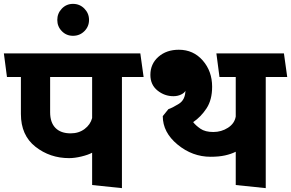

<svg xmlns="http://www.w3.org/2000/svg" viewBox="-31 -956 1504 992"><path d="M445 0V-167Q425 -156 390 -147.5Q355 -139 326 -139Q227 -139 152 -198Q77 -257 77 -367V-558H5Q1 -589 -3 -619Q-7 -649 -11 -680H694L711 -558H599V16ZM334 -267Q376 -267 406 -289.5Q436 -312 445 -346V-558H228V-376Q228 -323 255.5 -295Q283 -267 334 -267Z M265 -853Q265 -887 288.5 -911.5Q312 -936 346 -936Q381 -936 405 -911.5Q429 -887 429 -853Q429 -819 405 -795Q381 -771 346 -771Q312 -771 288.5 -795Q265 -819 265 -853Z M1187 0V-172Q1163 -160 1131.5 -153Q1100 -146 1057 -146Q963 -146 886.5 -209Q810 -272 810 -356L839 -392Q860 -399 893 -419.5Q926 -440 927 -487Q922 -476 904.5 -467.5Q887 -459 865 -459Q819 -459 782.5 -488.5Q746 -518 746 -569Q746 -626 787.5 -662.5Q829 -699 893 -699Q968 -699 1016.5 -643.5Q1065 -588 1065 -508Q1065 -440 1036 -396Q1007 -352 967 -325Q980 -308 1004.5 -291Q1029 -274 1071 -274Q1113 -274 1147 -296Q1181 -318 1187 -354V-558H1103L1087 -680H1436L1453 -558H1342V16Z"/></svg>

Font: Palanquin Dark Medium
Style: Regular
Weight: 500
Designer: Pria Ravichandran
Version: Version 1.001